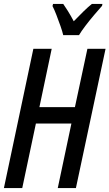

<svg xmlns="http://www.w3.org/2000/svg" viewBox="-21 -964 561 984"><path d="M-1 0 150 -714H244L181 -415H363L427 -714H520L368 0H275L345 -331H163L93 0ZM303 -784Q299 -802 289 -830.5Q279 -859 268 -887.5Q257 -916 248 -933L251 -944H303Q313 -930 327 -907.5Q341 -885 357 -855Q383 -882 406.5 -905Q430 -928 450 -944H504L502 -934Q487 -917 463 -889Q439 -861 417 -832Q395 -803 384 -784Z"/></svg>

Font: Noto Sans ExtraCondensed Medium
Style: Italic
Weight: 500
Width: 2
Italic angle: -12°
Designer: Monotype Design Team
Foundry: Monotype Imaging Inc.
Version: Version 2.013; ttfautohint (v1.8.4.7-5d5b)